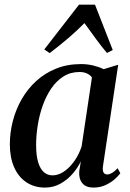

<svg xmlns="http://www.w3.org/2000/svg" viewBox="-20 -818 574 848"><path d="M435 -85.5Q432 -64 437.5 -55.8Q443 -47.5 453.5 -47.5Q463 -47.5 474.8 -54.2Q486.5 -61 499.5 -75L511.5 -53Q504 -42 487.2 -27Q470.5 -12 446.5 -0.8Q422.5 10.5 392.5 10.5Q359.5 10.5 343.5 -9Q327.5 -28.5 330 -61.5L337 -105.5Q323.5 -76.5 300 -49.8Q276.5 -23 245.8 -6.2Q215 10.5 179 10.5Q132.5 10.5 97.2 -12.5Q62 -35.5 42.8 -78.5Q23.5 -121.5 23.5 -181Q23.5 -232.5 36.8 -283.8Q50 -335 76 -380.2Q102 -425.5 140 -460.2Q178 -495 227.8 -515Q277.5 -535 338 -535Q365.5 -535 391.5 -528.8Q417.5 -522.5 438 -512.5L502 -532ZM386 -476Q378.5 -486.5 364.8 -493.2Q351 -500 331 -500Q291.5 -500 260.5 -480.5Q229.5 -461 206.8 -427.8Q184 -394.5 169 -352.5Q154 -310.5 146.8 -265.2Q139.5 -220 139.5 -177.5Q139.5 -130 148.8 -100.5Q158 -71 174.2 -57.2Q190.5 -43.5 211.5 -43.5Q231.5 -43.5 250.8 -53.5Q270 -63.5 287.2 -81.2Q304.5 -99 318.2 -122Q332 -145 340.5 -171.5ZM199.5 -583.5 175.5 -599.5 329 -797.5H399.5L478 -597L452.5 -584Q427.5 -613.5 403.5 -646.5Q379.5 -679.5 353 -716Q320 -682.5 282 -650Q244 -617.5 199.5 -583.5Z"/></svg>

Font: Merriweather 96pt Medium
Style: Italic
Weight: 500
Italic angle: -7.8°
Version: Version 2.101